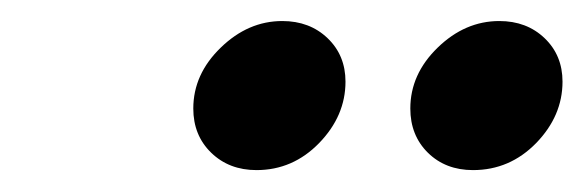

<svg xmlns="http://www.w3.org/2000/svg" viewBox="-20 -729 541 178"><path d="M418.5 -571.3Q393.1 -571.3 376.7 -587.4Q360.4 -603.5 360.4 -628.4Q360.4 -660.2 385.7 -684.8Q411.1 -709.5 442.9 -709.5Q468.3 -709.5 484.9 -693.6Q501.5 -677.7 501.5 -653.3Q501.5 -621.6 477.1 -596.4Q452.6 -571.3 418.5 -571.3ZM217.8 -571.3Q192.4 -571.3 175.8 -587.4Q159.2 -603.5 159.2 -628.4Q159.2 -660.2 184.6 -684.8Q210 -709.5 241.7 -709.5Q267.1 -709.5 283.7 -693.6Q300.3 -677.7 300.3 -653.3Q300.3 -621.6 275.9 -596.4Q251.5 -571.3 217.8 -571.3Z"/></svg>

Font: Elstob 6pt SemiBold
Style: Italic
Weight: 600
Italic angle: -20°
Designer: Peter S. Baker
Version: Version 1.015